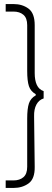

<svg xmlns="http://www.w3.org/2000/svg" viewBox="-20 -823 256 946"><path d="M195 -374V-338Q172 -331 159.5 -308Q147 -285 148 -249L151 -1Q152 58 121 80.5Q90 103 47 103H8V66H46Q77 66 95.5 50Q114 34 114 -1V-238Q114 -288 122.5 -313.5Q131 -339 156 -353V-359Q131 -373 122.5 -398.5Q114 -424 114 -474V-699Q114 -734 95.5 -750Q77 -766 46 -766H8V-803H47Q90 -803 120.5 -780.5Q151 -758 151 -699V-463Q151 -427 161.5 -404.5Q172 -382 195 -374Z"/></svg>

Font: Phudu SemiBold
Style: Regular
Weight: 600
Version: Version 1.005;gftools[0.9.23]